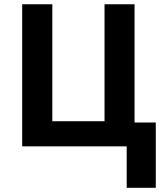

<svg xmlns="http://www.w3.org/2000/svg" viewBox="-20 -683 765 896"><path d="M607.9 -111.3H707V193.4H571.3V0H83.5V-663.1H224.1V-117.2H467.8V-663.1H607.9Z"/></svg>

Font: Bpm'online Open Sans
Style: Bold
Weight: 700
Foundry: Ascender Corporation
Version: Version 1.10